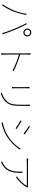

<svg xmlns="http://www.w3.org/2000/svg" viewBox="2092 -2912 846 5070"><g transform="rotate(90 2515.0 -377.0)"><path d="M764 -675C764 -716 797 -750 838 -750C879 -750 913 -716 913 -675C913 -634 879 -601 838 -601C797 -601 764 -634 764 -675ZM734 -675C734 -617 780 -571 838 -571C896 -571 943 -617 943 -675C943 -733 896 -780 838 -780C780 -780 734 -733 734 -675ZM243 -290C209 -212 155 -109 91 -24L121 -11C181 -97 231 -189 269 -275C318 -387 352 -546 365 -600C370 -620 373 -630 378 -646L345 -652C331 -549 286 -386 243 -290ZM735 -346C778 -241 834 -96 857 -11L887 -20C861 -102 808 -249 763 -356C716 -471 656 -593 619 -661L590 -650C634 -577 693 -447 735 -346Z M1390 -81C1390 -46 1390 -8 1387 17H1424C1421 -8 1421 -46 1421 -81L1420 -456C1531 -424 1730 -348 1843 -285L1856 -316C1735 -376 1551 -449 1420 -489V-669C1420 -688 1422 -731 1425 -757H1385C1389 -730 1390 -690 1390 -669C1390 -586 1390 -116 1390 -81Z M2779 -741H2742C2744 -720 2746 -695 2746 -668C2746 -641 2746 -568 2746 -541C2746 -320 2735 -232 2661 -142C2598 -66 2508 -25 2424 -1L2450 26C2523 0 2620 -39 2683 -122C2753 -211 2776 -277 2776 -542C2776 -568 2776 -640 2776 -668C2776 -695 2777 -720 2779 -741ZM2314 -734H2277C2279 -719 2281 -684 2281 -667C2281 -651 2281 -365 2281 -337C2281 -309 2279 -284 2277 -271H2314C2312 -284 2311 -311 2311 -337C2311 -365 2311 -651 2311 -667C2311 -683 2312 -719 2314 -734Z M3323 -745 3306 -720C3357 -690 3470 -613 3510 -579L3530 -605C3495 -632 3375 -715 3323 -745ZM3208 -25 3226 6C3323 -16 3455 -59 3555 -119C3711 -212 3846 -344 3927 -474L3907 -503C3825 -364 3701 -240 3539 -145C3445 -90 3316 -44 3208 -25ZM3176 -523 3159 -497C3213 -470 3326 -398 3368 -366L3386 -394C3351 -420 3227 -495 3176 -523Z M4938 -675 4918 -696C4908 -694 4891 -692 4881 -692C4813 -692 4304 -692 4271 -692C4238 -692 4197 -695 4166 -699V-658C4197 -660 4238 -662 4271 -662C4303 -662 4810 -662 4889 -662C4850 -587 4740 -458 4636 -401L4665 -378C4794 -466 4889 -597 4922 -655C4927 -663 4933 -669 4938 -675ZM4546 -546H4511C4513 -526 4513 -508 4513 -491C4513 -322 4493 -143 4310 -41C4291 -30 4258 -14 4236 -7L4266 18C4504 -90 4546 -252 4546 -546Z"/></g></svg>

Font: Harano Aji Gothic TW ExtraLight
Style: Regular
Weight: 250
Foundry: Masamichi Hosoda
Version: HaranoAjiGothicTW-ExtraLight version 20230610;ttx 4.39.4